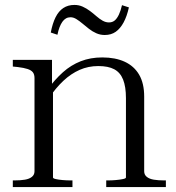

<svg xmlns="http://www.w3.org/2000/svg" viewBox="-20 -759 715 779"><path d="M32 0V-27H40Q63 -27 81 -30Q99 -33 109.5 -41.5Q120 -50 120 -64V-442Q120 -457 113.5 -465.5Q107 -474 92 -479Q77 -484 52 -487L32 -489V-516H191V-407L195 -403V-39Q195 -35 206 -32.5Q217 -30 233.5 -28.5Q250 -27 266 -27H274V0ZM653 0H411V-27H419Q434 -27 450.5 -28.5Q467 -30 479 -32.5Q491 -35 491 -39V-361Q491 -407 479.5 -436Q468 -465 443.5 -478Q419 -491 379 -491Q338 -491 303 -475.5Q268 -460 237.5 -431.5Q207 -403 179 -362L173 -396Q203 -437 235.5 -466Q268 -495 307.5 -510.5Q347 -526 395 -526Q448 -526 486 -508.5Q524 -491 544.5 -456Q565 -421 565 -367V-64Q565 -50 575.5 -41.5Q586 -33 604 -30Q622 -27 645 -27H653ZM405 -617Q387 -617 371 -624Q355 -631 341 -642Q327 -653 314.5 -663.5Q302 -674 290 -681.5Q278 -689 266 -689Q246 -689 233 -670.5Q220 -652 213 -618L186 -627Q193 -664 205.5 -689Q218 -714 237 -726.5Q256 -739 282 -739Q300 -739 315.5 -732Q331 -725 345 -714.5Q359 -704 371.5 -693Q384 -682 396.5 -675Q409 -668 422 -668Q436 -668 445.5 -676Q455 -684 462.5 -700Q470 -716 475 -738L503 -729Q495 -693 481.5 -668Q468 -643 449.5 -630Q431 -617 405 -617Z"/></svg>

Font: Roboto Serif 120pt Expanded Light
Style: Regular
Weight: 300
Width: 7
Designer: Greg Gazdowicz
Foundry: Commercial Type
Version: Version 1.008